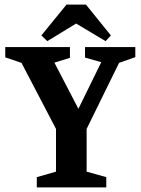

<svg xmlns="http://www.w3.org/2000/svg" viewBox="-20 -820 615 840"><path d="M141 0V-45L225 -69V-256L74 -545L3 -569V-614H286V-567L218 -546L323 -344L423 -548L352 -568V-614H572V-570L501 -545L359 -256V-69L445 -45V0ZM187 -640 161 -665 271 -800H356L465 -665L442 -640L313 -717Z"/></svg>

Font: Manuale
Style: Regular
Weight: 400
Designer: Eduardo Tunni / Pablo Cosgaya
Foundry: Eduardo Tunni / Pablo Cosgaya
Version: Version 1.002